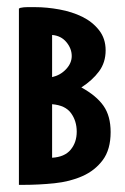

<svg xmlns="http://www.w3.org/2000/svg" viewBox="-20 -518 351 538"><path d="M37 -496Q46 -498 56.5 -498Q67 -498 78 -498Q111 -498 146.5 -491.5Q182 -485 210.5 -471Q239 -457 257.5 -433.5Q276 -410 276 -377Q276 -343 257.5 -318Q239 -293 208 -273Q250 -250 270 -221.5Q290 -193 290 -148Q290 -99 268 -69.5Q246 -40 211 -24.5Q176 -9 132.5 -4.5Q89 0 45 0H33V-494ZM126 -76Q161 -78 178 -98.5Q195 -119 195 -149Q195 -179 179 -201Q163 -223 126 -226ZM126 -302Q149 -307 165 -324Q181 -341 181 -361Q181 -382 166 -400Q151 -418 126 -420Z"/></svg>

Font: Osterbar
Style: Regular
Weight: 500
Width: 3
Designer: Peter Wiegel, Basierend auf Erbar schmal-halbfette Grotesk v. Jacob Erbar
Foundry: Peter Wiegel
Version: Version 1.0